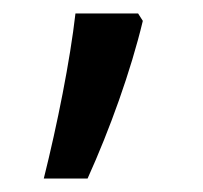

<svg xmlns="http://www.w3.org/2000/svg" viewBox="-20 -136 302 285"><path d="M45 129H110C143 56 174 -30 192 -105L185 -116H92C84 -46 65 49 45 129Z"/></svg>

Font: Noto Sans Devanagari UI SemiCondensed
Style: Regular
Weight: 400
Width: 4
Designer: Jelle Bosma - Monotype Design Team
Foundry: Monotype Imaging Inc.
Version: Version 2.004